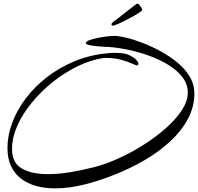

<svg xmlns="http://www.w3.org/2000/svg" viewBox="-20 -905 1087 1054"><path d="M284 129Q161 129 91 72Q21 15 21 -93Q21 -160 46.5 -229.5Q72 -299 120.5 -363.5Q169 -428 237 -481Q305 -534 389.5 -569Q474 -604 573 -613Q581 -614 590 -614.5Q599 -615 609 -615Q632 -615 652.5 -612.5Q673 -610 684 -605Q713 -592 726.5 -578Q740 -564 740 -555Q740 -546 730 -546Q727 -546 704 -556.5Q681 -567 644 -577Q607 -587 561 -587H551Q480 -577 407.5 -542Q335 -507 270.5 -455.5Q206 -404 155 -342Q104 -280 75 -214.5Q46 -149 46 -87Q46 -11 99.5 20Q153 51 244 51Q300 51 364.5 40.5Q429 30 495 13Q562 -4 634 -37Q706 -70 773 -113Q840 -156 894 -204.5Q948 -253 979.5 -302Q1011 -351 1011 -396Q1011 -442 983 -479.5Q955 -517 908 -546.5Q861 -576 804.5 -597Q748 -618 689.5 -630.5Q631 -643 580 -647Q574 -647 553.5 -648Q533 -649 509.5 -651.5Q486 -654 468.5 -658Q451 -662 451 -668Q451 -677 469.5 -684Q488 -691 514.5 -696.5Q541 -702 567 -705Q593 -708 608 -708Q631 -708 671.5 -698.5Q712 -689 761.5 -670Q811 -651 861 -624Q911 -597 953.5 -562Q996 -527 1021.5 -484.5Q1047 -442 1047 -392Q1047 -318 1011.5 -252Q976 -186 915 -129.5Q854 -73 776.5 -27.5Q699 18 614 52Q529 86 447 107Q360 129 284 129ZM597 -764Q592 -764 592 -772Q592 -778 603 -786Q608 -789 625.5 -803Q643 -817 664.5 -833.5Q686 -850 702.5 -863Q719 -876 722 -878Q728 -883 730.5 -884Q733 -885 736 -885Q740 -885 746 -877.5Q752 -870 756.5 -862Q761 -854 760 -850Q760 -846 742.5 -834.5Q725 -823 700 -809.5Q675 -796 652.5 -785Q630 -774 619 -770Q604 -764 597 -764Z"/></svg>

Font: Comforter
Style: Regular
Weight: 400
Designer: Robert E. Leuschke
Foundry: Robert E. Leuschke
Version: Version 1.013; ttfautohint (v1.8.3)